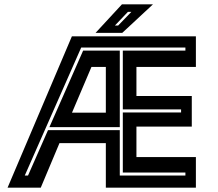

<svg xmlns="http://www.w3.org/2000/svg" viewBox="-20 -868 1007 888"><path d="M15 0 312.5 -700H886V-558.5H611V-424H867V-282.5H611V-141.5H886V0H469.5V-206H255L168.5 0ZM94.5 -56H109.5L202 -266H534V-56H837.5V-70H548V-348H817.5V-362H548V-634H837.5V-648H355.5ZM208.5 -280 364.5 -634H534V-280ZM313 -347H469.5V-558.5H403ZM422 -716 544 -848H687.5L545.5 -716ZM511.5 -750H526.5L587.5 -813H571.5Z"/></svg>

Font: Tourney
Style: Bold
Weight: 700
Designer: Tyler Finck
Foundry: Etcetera Type Co
Version: Version 1.015